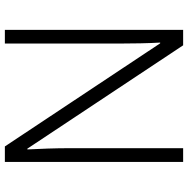

<svg xmlns="http://www.w3.org/2000/svg" viewBox="-12 -834 754 769"><g transform="rotate(-90 364.5 -450.0)"><path d="M629 -93H567L153 -717H150Q152 -678 153.5 -634.5Q155 -591 155 -544V-93H100V-807H162L575 -185H578Q576 -216 575 -264Q574 -312 574 -354V-807H629Z"/></g></svg>

Font: Noto Sans Kannada UI Light
Style: Regular
Weight: 300
Designer: Jelle Bosma - Monotype Design Team
Foundry: Monotype Imaging Inc.
Version: Version 2.005; ttfautohint (v1.8.4.7-5d5b)